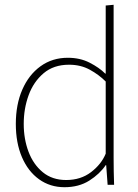

<svg xmlns="http://www.w3.org/2000/svg" viewBox="-20 -771 575 801"><path d="M249 10Q189 10 143 -23Q97 -56 71.5 -115.5Q46 -175 46 -254Q46 -335 73 -397Q100 -459 149 -494.5Q198 -530 263 -530Q314 -530 354 -509.5Q394 -489 419 -464H421V-748L454 -751V-112Q454 -84 454.5 -56Q455 -28 456 0H429L423 -82H421Q396 -45 352.5 -17.5Q309 10 249 10ZM256 -20Q317 -20 360 -53Q403 -86 421 -130V-431Q393 -459 355 -480Q317 -501 268 -501Q204 -501 162 -465.5Q120 -430 99.5 -374Q79 -318 79 -254Q79 -191 99 -138Q119 -85 158.5 -52.5Q198 -20 256 -20Z"/></svg>

Font: Murecho ExtraLight
Style: Regular
Weight: 200
Designer: Neil Summerour
Foundry: Positype
Version: Version 1.010; ttfautohint (v1.8.3)